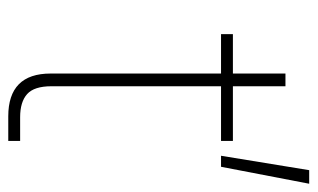

<svg xmlns="http://www.w3.org/2000/svg" viewBox="-168 -582 750 453"><g transform="rotate(90 206.5 -355.0)"><path d="M254 0Q153 0 153 -100V-502H60V-530H153V-654H183V-530H312V-502H183V-102Q183 -61 201.5 -44.5Q220 -28 256 -28H312V0ZM347 -502 381 -710H413L373 -502Z"/></g></svg>

Font: Geist Thin
Style: Regular
Weight: 400
Designer: Basement.studio, Andrés Briganti, Mateo Zaragoza
Foundry: Basement.studio, Vercel, Andrés Briganti, Guido Ferreyra, Mateo Zaragoza
Version: Version 1.401